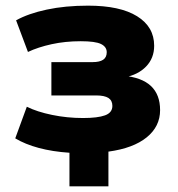

<svg xmlns="http://www.w3.org/2000/svg" viewBox="-20 -532 630 680"><path d="M226 128V9Q166 5 117.5 -8Q69 -21 34 -42L75 -154Q111 -136 164.5 -125Q218 -114 274 -114Q326 -114 352 -123.5Q378 -133 378 -157Q378 -176 364 -185Q350 -194 320 -194H162V-312H308Q333 -312 345.5 -320.5Q358 -329 358 -347Q358 -366 338 -376Q318 -386 266 -386Q211 -386 163 -375.5Q115 -365 79 -348L37 -460Q80 -484 145.5 -498Q211 -512 292 -512Q405 -512 465.5 -474.5Q526 -437 526 -370Q526 -326 497.5 -296.5Q469 -267 421 -258L416 -264Q482 -258 514.5 -227.5Q547 -197 547 -142Q547 -84 499.5 -45.5Q452 -7 364 5V128Z"/></svg>

Font: Nunito Sans 9pt Black
Style: Regular
Weight: 900
Version: Version 3.101;gftools[0.9.27]